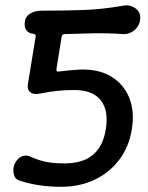

<svg xmlns="http://www.w3.org/2000/svg" viewBox="-20 -641 570 738"><path d="M215 77Q171 77 130.5 71Q90 65 55 53Q39 48 34.5 34Q30 20 32 3Q35 -12 44.5 -24.5Q54 -37 68.5 -41.5Q83 -46 99 -38Q125 -26 154 -19.5Q183 -13 230 -13Q274 -13 306.5 -27Q339 -41 359.5 -70.5Q380 -100 387 -146Q398 -217 367 -256Q336 -295 265 -295Q228 -295 197.5 -291.5Q167 -288 138 -282Q110 -276 97 -286Q84 -296 87 -316L117 -500Q118 -505 116 -507.5Q114 -510 108 -511Q89 -513 80.5 -526Q72 -539 76 -561Q80 -580 97.5 -590Q115 -600 142 -600Q225 -600 299.5 -602.5Q374 -605 459 -620Q472 -622 487 -616.5Q502 -611 512 -597.5Q522 -584 518 -561Q516 -548 506.5 -535.5Q497 -523 483 -516Q469 -509 452 -510Q394 -514 340 -513Q286 -512 229 -510Q219 -510 217 -500L197 -376Q195 -364 206 -366Q223 -368 241 -370Q259 -372 278 -373Q353 -378 403.5 -349Q454 -320 476 -267Q498 -214 487 -146Q477 -79 439.5 -28.5Q402 22 344.5 49.5Q287 77 215 77Z"/></svg>

Font: Winky Sans
Style: Italic
Weight: 400
Italic angle: -8.97852°
Designer: Simon Atzbach
Foundry: typofactur
Version: Version 1.205